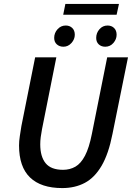

<svg xmlns="http://www.w3.org/2000/svg" viewBox="-20 -946 672 978"><path d="M297 12Q189 12 133 -42Q77 -96 77 -205Q77 -227 81 -253Q85 -279 89 -304L159 -654H267L194 -288Q190 -267 187.5 -248Q185 -229 185 -211Q185 -148 212.5 -114.5Q240 -81 301 -81Q336 -81 364 -97Q392 -113 413 -153Q434 -193 448 -264L526 -654H632L553 -264Q533 -162 497.5 -101.5Q462 -41 412 -14.5Q362 12 297 12ZM303 -708Q283 -708 269.5 -720Q256 -732 256 -753Q256 -778 273 -797Q290 -816 315 -816Q335 -816 348 -803.5Q361 -791 361 -769Q361 -746 344 -727Q327 -708 303 -708ZM516 -708Q496 -708 483 -720Q470 -732 470 -753Q470 -778 486.5 -797Q503 -816 528 -816Q548 -816 561 -803.5Q574 -791 574 -769Q574 -746 557.5 -727Q541 -708 516 -708ZM302 -871 313 -926H586L574 -871Z"/></svg>

Font: Source Sans 3 ExtraLight SemiBold
Style: Italic
Weight: 600
Italic angle: -11°
Version: Version 3.052;hotconv 1.1.0;makeotfexe 2.6.0